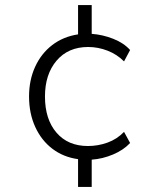

<svg xmlns="http://www.w3.org/2000/svg" viewBox="-20 -625 640 760"><path d="M289 115V5Q231 -3 187.5 -36Q144 -69 119.5 -122.5Q95 -176 95 -243Q95 -308 119 -360.5Q143 -413 186.5 -446.5Q230 -480 289 -489V-605H343V-491Q386 -488 428 -471.5Q470 -455 495 -427L471 -382Q443 -410 405.5 -424.5Q368 -439 329 -439Q250 -439 204 -385Q158 -331 158 -243Q158 -153 203.5 -100Q249 -47 328 -47Q368 -47 405.5 -60.5Q443 -74 471 -103L495 -59Q469 -31 427.5 -13.5Q386 4 343 7V115Z"/></svg>

Font: Winston Light
Style: Regular
Weight: 300
Designer: Original fonts by Vernon Adams / Changes by Cristiano Sobral
Foundry: Original fonts by Vernon Adams / Changes by Cristiano Sobral
Version: Version 2.503;July 17, 2020;FontCreator 13.0.0.2655 64-bit